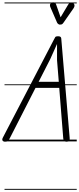

<svg xmlns="http://www.w3.org/2000/svg" viewBox="-45 -1252 699 1700"><path d="M0 2.5Q-9.5 2.5 -16.5 -1.5Q-23.5 -5.5 -24.8 -13.8Q-26 -22 -19.5 -34L431 -899Q439.5 -915.5 444.2 -923.2Q449 -931 468.5 -931Q484.5 -931 490.8 -925.5Q497 -920 497.5 -910L572 -28Q573.5 -13.5 568 -5.5Q562.5 2.5 546 2.5Q526.5 2.5 521.2 -6.8Q516 -16 515 -27L479.5 -474H269.5L43 -30.5Q33 -10.5 26 -4Q19 2.5 0 2.5ZM297 -527.5H475.5L460 -719.5V-863L400 -729ZM0 2.5Q-9.5 2.5 -16.5 -1.5Q-23.5 -5.5 -24.8 -13.8Q-26 -22 -19.5 -34L431 -899Q439.5 -915.5 444.2 -923.2Q449 -931 468.5 -931Q484.5 -931 490.8 -925.5Q497 -920 497.5 -910L572 -28Q573.5 -13.5 568 -5.5Q562.5 2.5 546 2.5Q526.5 2.5 521.2 -6.8Q516 -16 515 -27L479.5 -474H269.5L43 -30.5Q33 -10.5 26 -4Q19 2.5 0 2.5ZM297 -527.5H475.5L460 -719.5V-863L400 -729ZM483.5 -1034Q479 -1034 471.8 -1038.8Q464.5 -1043.5 460.5 -1051.5L403.5 -1183Q394 -1203.5 399.2 -1215.2Q404.5 -1227 414.5 -1230Q428 -1234 438.5 -1228.8Q449 -1223.5 452.5 -1210.5L491.5 -1099L557.5 -1209.5Q569 -1229 582.8 -1229.8Q596.5 -1230.5 605 -1223.5Q615 -1214 614.8 -1202.5Q614.5 -1191 607 -1180L516 -1049.5Q507.5 -1037 499.2 -1035.5Q491 -1034 483.5 -1034ZM-5 420.5H634.5V428.5H-5ZM-5 -16H634.5V0H-5ZM-5 -505.5H634.5V-497.5H-5ZM-5 -1230H634.5V-1222H-5Z"/></svg>

Font: Edu VIC WA NT Pre Guide
Style: Regular
Weight: 400
Designer: Tina and Corey Anderson, Eben Sorkin, Mirko Velimirovic
Foundry: Google for Education
Version: Version 1.000